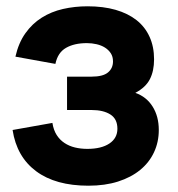

<svg xmlns="http://www.w3.org/2000/svg" viewBox="-20 -575 564 610"><path d="M261 15Q156.5 15 94.8 -31Q33 -77 20 -162L146.5 -184.5Q150 -162 160 -146.2Q170 -130.5 184.8 -120.8Q199.5 -111 218 -106.5Q236.5 -102 257.5 -102Q302 -102 327.5 -119Q353 -136 353 -166Q353 -197 330.8 -211.2Q308.5 -225.5 271 -225.5H193V-331.5H271Q307 -331.5 323 -344.8Q339 -358 339 -380Q339 -395 332 -405.8Q325 -416.5 313.5 -423.8Q302 -431 287 -434.5Q272 -438 256 -438Q216 -438 189.8 -423Q163.5 -408 156 -372L29 -395Q39 -439 60.8 -469.5Q82.5 -500 112.8 -519Q143 -538 180.2 -546.5Q217.5 -555 258 -555Q308 -555 347.2 -543.8Q386.5 -532.5 413.8 -511Q441 -489.5 455.2 -458Q469.5 -426.5 469.5 -386.5Q469.5 -349.5 456.2 -323.5Q443 -297.5 410 -280Q445.5 -267.5 465 -236.2Q484.5 -205 484.5 -162Q484.5 -123.5 469.2 -91Q454 -58.5 425.2 -35Q396.5 -11.5 355 1.8Q313.5 15 261 15Z"/></svg>

Font: Vela Sans ExtBd
Style: Regular
Weight: 800
Designer: Principal design: Mikhail Sharanda - project Manrope.
Design modification: Ravid Balaliev
Foundry: Mikhail Sharanda
Version: Version 1.001